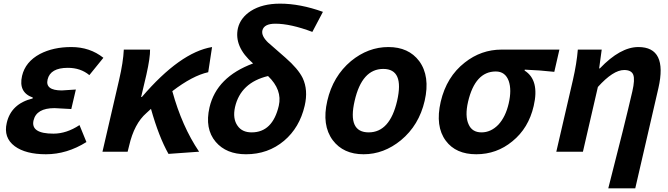

<svg xmlns="http://www.w3.org/2000/svg" viewBox="-20 -832 3666 1053"><path d="M61 -30Q-2 -77 17 -158Q41 -263 159 -292L160 -297Q80 -325 101 -416Q119 -493 199 -536Q272 -574 371 -574Q473 -574 547 -515L470 -420Q422 -460 352 -460Q256 -460 241 -396Q227 -336 319 -336Q330 -336 396 -341L371 -234Q293 -239 279 -239Q180 -239 164 -172Q147 -99 273 -99Q345 -99 416 -146L454 -53Q347 14 232 14Q121 14 61 -30Z M904 12Q851 -82 808 -235L783 -212Q716 -154 688 -32L680 0H542L633 -393Q656 -492 659 -560H803Q804 -517 783 -423L754 -300H758Q968 -545 1143 -574L1122 -436Q1036 -417 925 -332Q978 -139 1072 0Z M1509 -252Q1529 -339 1450 -415Q1300 -379 1269 -245Q1255 -181 1283 -142Q1308 -106 1360 -106Q1475 -106 1509 -252ZM1693 -657Q1574 -702 1490 -702Q1428 -702 1419 -665Q1412 -635 1452 -597Q1440 -608 1545 -516Q1615 -455 1640 -404Q1671 -338 1651 -252Q1623 -132 1538 -60Q1450 14 1329 14Q1221 14 1163 -54Q1102 -126 1129 -243Q1168 -410 1368 -484Q1262 -576 1285 -678Q1299 -735 1356 -772Q1419 -812 1516 -812Q1626 -812 1751 -767Z M1805 -63Q1744 -145 1775 -279Q1806 -414 1905 -497Q1999 -574 2110 -574Q2221 -574 2279 -497Q2340 -414 2309 -279Q2278 -145 2179 -63Q2085 14 1974 14Q1863 14 1805 -63ZM2158 -279Q2198 -454 2082 -454Q1965 -454 1925 -279Q1885 -106 2002 -106Q2118 -106 2158 -279Z M2425 -60Q2366 -139 2397 -274Q2429 -411 2529 -489Q2619 -560 2731 -560H3048L3020 -438Q2940 -447 2858 -450L2857 -445Q2940 -393 2907 -251Q2879 -129 2790 -57Q2704 14 2592 14Q2480 14 2425 -60ZM2713 -148Q2753 -191 2770 -265Q2787 -339 2770 -388Q2751 -440 2699 -440Q2586 -440 2547 -274Q2529 -195 2550 -150Q2569 -106 2621 -106Q2672 -106 2713 -148Z M3316 201Q3407 -153 3448 -331Q3463 -396 3453 -422Q3443 -448 3403 -448Q3343 -448 3259 -355L3177 0H3031L3122 -393Q3143 -485 3149 -560H3280L3266 -457H3270Q3382 -574 3481 -574Q3642 -574 3591 -349L3464 201Z"/></svg>

Font: KaiGen Gothic CN Bold
Style: Bold
Weight: 700
Designer: Ryoko NISHIZUKA  (kana & ideographs); Paul D. Hunt (Latin, Greek & Cyrillic); Wenlong ZHANG  (bopomofo); Sandoll Communi
Foundry: Adobe Systems Incorporated
Version: Version 1.002.20150501